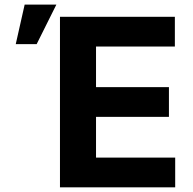

<svg xmlns="http://www.w3.org/2000/svg" viewBox="-20 -799 825 819"><path d="M235.8 0H727.3V-126.8H389.6V-300.4H700.6V-427.2H389.6V-600.5H725.9V-727.3H235.8ZM47.2 -610.8H136.4L220.5 -779.5H85.2Z"/></svg>

Font: Margiela Sans
Style: Bold
Weight: 700
Designer: Stefan Endress, Andreas Faust
Version: Version 1.100;FEAKit 1.0